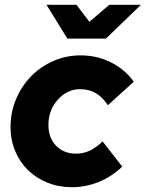

<svg xmlns="http://www.w3.org/2000/svg" viewBox="-20 -770 608 801"><path d="M297 -129Q328 -129 354.5 -141.5Q381 -154 408 -180L490 -75Q446 -33 392 -11Q338 11 280 11Q225 11 178 -8Q131 -27 97 -60Q63 -93 43.5 -139.5Q24 -186 24 -240Q24 -302 47 -356.5Q70 -411 109.5 -451.5Q149 -492 202.5 -515.5Q256 -539 316 -539Q385 -539 443.5 -509.5Q502 -480 538 -429L430 -331Q408 -365 379.5 -381.5Q351 -398 314 -398Q260 -398 221 -354Q182 -310 182 -249Q182 -195 214 -162Q246 -129 297 -129ZM299 -750 353 -679 436 -750H568L422 -609H261L174 -750Z"/></svg>

Font: Red Hat Display Black
Style: Italic
Weight: 900
Italic angle: -12°
Designer: Pentagram / MCKL
Foundry: Pentagram / MCKL
Version: Version 1.003; Red Hat Display Black Italic